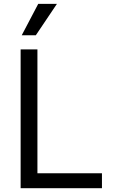

<svg xmlns="http://www.w3.org/2000/svg" viewBox="-20 -986 602 1006"><path d="M88.1 -727.3H176.1V-78.1H514.2V0H88.1ZM180.4 -965.9H278.4L167.6 -801.1H93.8Z"/></svg>

Font: Fast_Sans
Style: Regular
Weight: 400
Designer: Rasmus Andersson
Foundry: rsms
Version: Version 3.018;git-588b23468